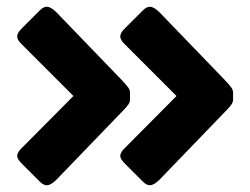

<svg xmlns="http://www.w3.org/2000/svg" viewBox="-20 -568 743 570"><path d="M44 -83Q31 -96 31 -105Q31 -116 45 -129L198 -283L45 -436Q31 -449 31 -460Q31 -470 44 -483L98 -537Q109 -548 119 -548Q131 -548 148 -531L338 -334Q355 -316 360.5 -308.5Q366 -301 366 -292V-273Q366 -265 361.5 -258.5Q357 -252 349.5 -244Q342 -236 338 -232L148 -35Q131 -18 119 -18Q109 -18 98 -29ZM350 -83Q337 -96 337 -105Q337 -116 351 -129L504 -283L351 -436Q337 -449 337 -460Q337 -470 350 -483L404 -537Q415 -548 425 -548Q437 -548 454 -531L644 -334Q661 -316 666.5 -308.5Q672 -301 672 -292V-273Q672 -265 667.5 -258.5Q663 -252 655.5 -244Q648 -236 644 -232L454 -35Q437 -18 425 -18Q415 -18 404 -29Z"/></svg>

Font: Mitr Medium
Style: Regular
Weight: 500
Designer: Thanarat Vachiruckul
Foundry: Cadson Demak
Version: Version 1.002